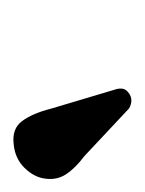

<svg xmlns="http://www.w3.org/2000/svg" viewBox="-2 -752 216 287"><g transform="rotate(-90 106.5 -608.0)"><path d="M88 -640.5 116.5 -545Q118.5 -539.5 118 -534Q117.5 -528.5 111.5 -524Q101 -516.5 88.5 -523.5L17 -590.5Q-1 -604 -10 -617.8Q-19 -631.5 -16.5 -649Q-14.5 -665.5 -0.5 -679.8Q13.5 -694 34.5 -696Q58 -699 69.5 -683.5Q81 -668 88 -640.5Z"/></g></svg>

Font: Fraunces 9pt S000
Style: Italic
Weight: 400
Italic angle: -16°
Version: Version 1.000; ttfautohint (v1.8.3)